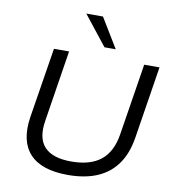

<svg xmlns="http://www.w3.org/2000/svg" viewBox="-99 -1029 1025 1125"><g transform="rotate(10 413.0 -466.0)"><path d="M380 9Q301 9 244 -10Q187 -29 152.5 -66.5Q118 -104 106 -159Q94 -214 105 -286L172 -705H262L195 -280Q178 -175 226.5 -123.5Q275 -72 386 -72Q498 -72 561 -122Q624 -172 641 -277L709 -705H800L732 -275Q717 -180 672.5 -117Q628 -54 555 -22.5Q482 9 380 9ZM462 -765 323 -941H422L529 -765Z"/></g></svg>

Font: Nunito Sans 10pt SemiExpanded
Style: Italic
Weight: 400
Width: 6
Italic angle: -9°
Designer: Vernon Adams
Foundry: Vernon Adams
Version: Version 3.101;gftools[0.9.27]